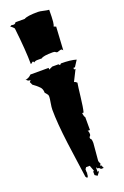

<svg xmlns="http://www.w3.org/2000/svg" viewBox="-214 -1177 830 1290"><g transform="rotate(-20 201.0 -532.0)"><path d="M245.1 -828.6Q173.8 -828.6 161.6 -815.4Q146 -815.4 129.4 -815.4Q112.8 -815.4 104 -806.6Q104 -815.4 94.7 -815.4Q84 -804.7 79.1 -804.7Q79.1 -899.4 60.1 -1066.4Q58.6 -1067.9 53.2 -1074.2Q42.5 -1086.4 34.7 -1086.4L43.9 -1094.7L61 -1092.8Q72.3 -1092.8 78.1 -1104H144.5Q166 -1117.7 243.2 -1117.7Q256.8 -1117.7 282.7 -1111.6Q308.6 -1105.5 319.8 -1105.5Q319.8 -991.7 308.1 -991.7Q317.4 -983.4 325.2 -983.4L315.4 -816.9L307.6 -826.2H298.3L274.9 -818.8Q267.6 -818.8 262.7 -823.7Q257.8 -828.6 245.1 -828.6ZM261.7 22 261.2 31.7 244.1 54.2 226.1 42.5Q225.6 29.8 225.6 22.2Q225.6 14.6 232.4 13.7L217.3 -26.9H191.4L182.6 -15.1V3.4Q182.6 8.3 191.4 25.9L182.6 8.8V16.1Q182.6 42.5 172.9 42.5L164.6 31.7Q160.2 -0.5 148.2 -85Q136.2 -169.4 129.4 -221.7Q109.9 -372.1 109.9 -467.3Q109.9 -483.4 115.2 -514.4Q120.6 -545.4 120.6 -555.4Q120.6 -565.4 117.9 -570.6Q115.2 -575.7 108.6 -582.8Q102.1 -589.8 100.6 -591.8Q100.6 -619.6 85 -634.8Q66.4 -653.8 41 -671.4L31.2 -692.9L41 -704.6H34.2Q22 -704.6 12.7 -716.8H5.9Q33.7 -719.2 52.2 -739.7H182.6V-727.5Q207 -739.7 208.5 -739.7H252.9L261.2 -731L270.5 -739.7Q338.9 -739.7 378.9 -727.5L350.1 -683.1H339.4V-671.4H350.1L310.1 -591.8Q321.8 -589.8 330.6 -580.1Q326.2 -556.6 317.9 -483.6Q309.6 -410.6 300.8 -377.4H290.5Q292.5 -353.5 300.8 -343.8V-252.4H283.7Q291.5 -248 291.5 -226.6L290.5 -219.2L281.7 -208V-196.3Q292.5 -196.3 292.5 -162.1L281.7 -38.6Q281.7 -32.7 290.5 -15.1L281.7 -3.9H290.5L300.8 18.6H281.7L270.5 7.8H261.2L252.9 -3.9V29.3Q260.3 29.3 261.7 22Z"/></g></svg>

Font: Butcherman Caps
Style: Regular
Weight: 400
Version: Version 001.003